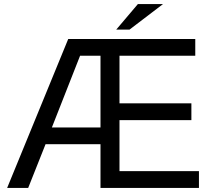

<svg xmlns="http://www.w3.org/2000/svg" viewBox="-20 -920 1024 940"><path d="M472 -214H203L118 0H15L314 -729H936V-647H565V-414H917V-332H565V-82H954V0H472ZM472 -296V-647H372L234 -296ZM655 -900H778L614 -775H549Z"/></svg>

Font: ColatingCofangSans
Style: Regular
Weight: 400
Foundry: GNU
Version: Version 412.227;June 27, 2022;FontCreator 11.0.0.2412 32-bit